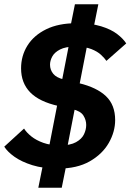

<svg xmlns="http://www.w3.org/2000/svg" viewBox="-25 -800 613 902"><path d="M265 82H155L184 -62L200 -82L304 -616L298 -636L327 -780H437L408 -636L390 -616L286 -82L294 -62ZM516 -236Q516 -181 486 -128.5Q456 -76 396.5 -42Q337 -8 248 -8Q178 -8 127 -24Q76 -40 43 -63.5Q10 -87 -5 -111L88 -196Q100 -177 122.5 -159Q145 -141 178.5 -129Q212 -117 257 -117Q305 -117 332 -132Q359 -147 369.5 -169Q380 -191 380 -213Q380 -236 367 -257Q354 -278 316 -287L250 -302Q160 -322 117 -366Q74 -410 74 -479Q74 -538 104 -586Q134 -634 192 -662.5Q250 -691 334 -691Q403 -691 450 -676.5Q497 -662 525.5 -640Q554 -618 568 -596L475 -514Q466 -527 449.5 -542.5Q433 -558 404 -569.5Q375 -581 328 -581Q283 -581 257 -567.5Q231 -554 220.5 -534.5Q210 -515 210 -496Q210 -472 225 -453.5Q240 -435 274 -427L347 -409Q430 -389 473 -348Q516 -307 516 -236Z"/></svg>

Font: IBM Plex Sans
Style: Bold Italic
Weight: 700
Italic angle: -11.31°
Designer: Mike Abbink, Paul van der Laan, Pieter van Rosmalen
Foundry: Bold Monday
Version: Version 3.201